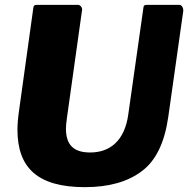

<svg xmlns="http://www.w3.org/2000/svg" viewBox="-20 -762 776 792"><path d="M736 -717C736 -718 736 -719 736 -720C736 -730 730 -742 719 -742H586C575 -742 572 -739 571 -726L509 -289C494 -181 433 -133 352 -133C287 -133 252 -161 252 -232C252 -239 253 -254 256 -275L318 -717C318 -719 319 -720 319 -722C319 -731 312 -742 301 -742H133C122 -742 118 -739 117 -726L59 -309C54 -275 52 -248 52 -227C52 -70 135 10 330 10C429 10 507 -12 565 -56C623 -99 659 -174 674 -279Z"/></svg>

Font: Libre Franklin ExtraBold
Style: Italic
Weight: 800
Italic angle: -8°
Designer: Pablo Impallari, Rodrigo Fuenzalida
Foundry: Impallari Type
Version: Version 1.002; ttfautohint (v1.5)